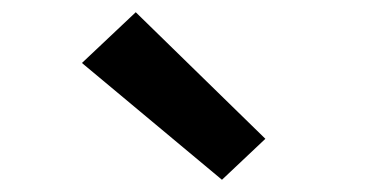

<svg xmlns="http://www.w3.org/2000/svg" viewBox="-20 -841 640 314"><path d="M343 -547 114 -738 202 -821 414 -614Z"/></svg>

Font: Iosevka Slab Extended
Style: Bold
Weight: 700
Width: 7
Monospace: yes
Designer: Belleve Invis
Foundry: Belleve Invis
Version: Version 11.1.0; ttfautohint (v1.8.3)